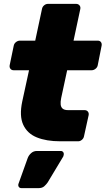

<svg xmlns="http://www.w3.org/2000/svg" viewBox="-20 -730 546 992"><path d="M291 0Q220 0 170.5 -20Q121 -40 100 -85.5Q79 -131 95 -206L130 -367H51Q40 -367 34 -374.5Q28 -382 30 -393L51 -494Q53 -505 62.5 -512.5Q72 -520 83 -520H162L197 -684Q199 -695 208 -702.5Q217 -710 228 -710H373Q384 -710 390.5 -702.5Q397 -695 395 -684L360 -520H485Q496 -520 501.5 -512.5Q507 -505 505 -494L485 -393Q483 -382 473.5 -374.5Q464 -367 453 -367H327L296 -223Q292 -204 293.5 -190Q295 -176 304 -168.5Q313 -161 332 -161H417Q428 -161 434 -153.5Q440 -146 438 -135L414 -26Q412 -15 403 -7.5Q394 0 384 0ZM91 242Q82 242 77.5 236Q73 230 75 221L123 87Q128 73 140.5 61.5Q153 50 171 50H294Q302 50 306.5 56Q311 62 309 71Q308 72 308 74.5Q308 77 306 80L226 213Q219 223 208.5 232.5Q198 242 179 242Z"/></svg>

Font: Rubik ExtraBold
Style: Italic
Weight: 800
Italic angle: -12°
Designer: Hubert and Fischer
Foundry: Hubert and Fischer
Version: Version 2.300;gftools[0.9.30]